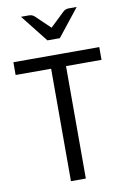

<svg xmlns="http://www.w3.org/2000/svg" viewBox="-102 -1018 716 1079"><g transform="rotate(-10 255.5 -479.0)"><path d="M500.5 -641.6H297.9V0H212.9V-641.6H10.3V-714.4H297.9H500.5ZM220.2 -802.2H291L414.6 -958.5H369.6Q359.9 -958.5 352.5 -955.8Q345.2 -953.1 338.4 -947.3L255.4 -868.2L172.9 -947.3Q166 -953.1 158.7 -955.8Q151.4 -958.5 141.6 -958.5H96.7Z"/></g></svg>

Font: Lycee Sans
Style: Regular
Weight: 400
Designer: Justin Alvin
Foundry: Alkove Design
Version: Version 1.030